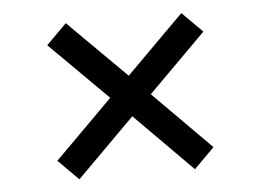

<svg xmlns="http://www.w3.org/2000/svg" viewBox="-39 -562 718 528"><g transform="rotate(-5 320.0 -297.5)"><path d="M535 -457 376 -298 535 -138 479 -82 320 -242 160 -82 104 -138 264 -298 104 -457 160 -513 320 -354 479 -513Z"/></g></svg>

Font: Telex
Style: Regular
Weight: 400
Designer: Andres Torresi
Foundry: Andres Torresi
Version: Version 1.100